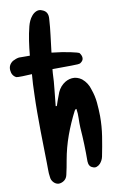

<svg xmlns="http://www.w3.org/2000/svg" viewBox="-107 -783 521 837"><g transform="rotate(-5 153.5 -364.5)"><path d="M321 -262Q325 -217 322 -173Q319 -129 314 -85Q313 -77 310 -69.5Q307 -62 302 -55Q296 -47 287 -43Q278 -39 269 -43Q252 -47 249 -70Q243 -146 231 -218Q228 -240 227 -261Q226 -282 221 -302Q217 -302 216 -299.5Q215 -297 213 -295Q192 -244 178 -191.5Q164 -139 159 -83Q158 -67 156 -51Q154 -35 152 -19Q150 -4 140 5Q130 14 116 16Q103 16 92.5 6.5Q82 -3 80 -17Q76 -33 75 -48Q74 -63 72 -79Q68 -114 64.5 -149.5Q61 -185 57 -220Q53 -261 49.5 -301.5Q46 -342 44 -382Q41 -427 41 -470Q22 -467 -0.5 -464.5Q-23 -462 -28 -463Q-48 -471 -52 -495Q-56 -519 -36 -535Q-22 -544 -9 -547Q4 -548 16 -549Q28 -550 39 -551Q39 -584 41 -616Q43 -648 48 -679Q50 -691 54 -702.5Q58 -714 65 -724Q73 -736 85 -742Q97 -748 110 -743Q137 -736 137 -704Q138 -667 136.5 -630Q135 -593 134 -556Q184 -555 218 -550.5Q252 -546 255 -544Q266 -533 267 -521Q268 -509 255 -499Q251 -495 216 -492Q181 -489 132 -484V-466Q134 -430 133 -394Q132 -358 132 -322H137Q140 -333 142.5 -344.5Q145 -356 149 -368Q152 -382 158 -394Q164 -406 174 -416Q191 -433 213 -437Q235 -441 257 -428Q283 -410 294 -380Q307 -352 312.5 -322Q318 -292 321 -262Z"/></g></svg>

Font: Delicious Handrawn
Style: Regular
Weight: 400
Designer: Agung Rohmat
Foundry: Agung Rohmat
Version: Version 1.002; ttfautohint (v1.8.4.7-5d5b);gftools[0.9.27]